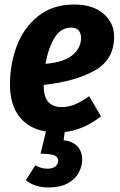

<svg xmlns="http://www.w3.org/2000/svg" viewBox="-20 -568 530 848"><path d="M484 -406Q484 -304 397.5 -256Q311 -208 173 -193V-191Q173 -140 193.5 -117.5Q214 -95 252 -95Q282 -95 310 -106.5Q338 -118 374 -143L426 -54Q349 6 266 15L261 51Q301 56 322 78.5Q343 101 343 137Q343 166 328 194.5Q313 223 279.5 241.5Q246 260 194 260Q134 260 94 228L136 162Q150 170 162.5 173.5Q175 177 191 177Q211 177 223.5 168Q236 159 237 142Q237 125 219.5 118Q202 111 159 111L183 13Q106 0 65 -53.5Q24 -107 24 -195Q24 -284 54 -364.5Q84 -445 148 -496.5Q212 -548 308 -548Q390 -548 437 -507.5Q484 -467 484 -406ZM338 -401Q338 -421 327.5 -433.5Q317 -446 294 -446Q248 -446 220.5 -400.5Q193 -355 181 -286Q262 -293 300 -324.5Q338 -356 338 -401Z"/></svg>

Font: Fira Sans Condensed
Style: Bold Italic
Weight: 700
Width: 3
Italic angle: -8°
Designer: Carrois Corporate & Edenspiekermann AG
Foundry: Carrois Corporate GbR & Edenspiekermann AG
Version: Version 4.203